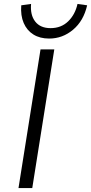

<svg xmlns="http://www.w3.org/2000/svg" viewBox="-20 -956 463 976"><path d="M74 0 186 -705H256L144 0ZM230 -760Q183 -760 150 -780.5Q117 -801 100.5 -839Q84 -877 88 -929L138 -936Q133 -880 159 -846.5Q185 -813 237 -813Q291 -813 326.5 -847.5Q362 -882 374 -936L423 -929Q405 -850 351.5 -805Q298 -760 230 -760Z"/></svg>

Font: Nunito Sans 7pt Light
Style: Italic
Weight: 300
Italic angle: -9°
Designer: Vernon Adams
Foundry: Vernon Adams
Version: Version 3.101;gftools[0.9.27]